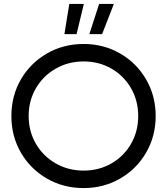

<svg xmlns="http://www.w3.org/2000/svg" viewBox="-20 -944 850 978"><path d="M38 -353Q38 -456 86.5 -539.5Q135 -623 219 -671.5Q303 -720 406 -720Q508 -720 592 -671.5Q676 -623 724.5 -539Q773 -455 773 -353Q773 -251 724.5 -167Q676 -83 592 -34.5Q508 14 406 14Q303 14 219 -34.5Q135 -83 86.5 -166.5Q38 -250 38 -353ZM684 -353Q684 -431 647.5 -494.5Q611 -558 547.5 -594.5Q484 -631 406 -631Q328 -631 264 -594.5Q200 -558 163 -494.5Q126 -431 126 -353Q126 -275 163 -211.5Q200 -148 264 -111.5Q328 -75 406 -75Q484 -75 547.5 -111.5Q611 -148 647.5 -211.5Q684 -275 684 -353ZM485 -924H560L500 -770H435ZM333 -924H407L370 -770H308Z"/></svg>

Font: Lineal
Style: Regular
Weight: 400
Designer: Created by Frank Adebiaye with contributions from Anton Moglia & Ariel Martín Pérez
Created by Frank ADEBIAYE with FontF
Foundry: Velvetyne Type Foundry
Version: Version 2.000